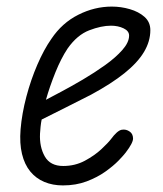

<svg xmlns="http://www.w3.org/2000/svg" viewBox="-20 -553 496 583"><path d="M171 10Q140 10 114.8 -0.5Q89.5 -11 72 -32.2Q54.5 -53.5 46.8 -85.5Q39 -117.5 42.5 -160.5Q46.5 -208 60 -259.2Q73.5 -310.5 93.5 -356.8Q113.5 -403 136 -435Q168.5 -483.5 217.8 -508.2Q267 -533 319.5 -533Q347.5 -533 374.2 -525.2Q401 -517.5 418.8 -501.8Q436.5 -486 436.5 -461.5Q436.5 -427.5 417.2 -395.2Q398 -363 358.2 -331Q318.5 -299 256.5 -265.5Q223.5 -248.5 180 -226.8Q136.5 -205 106.5 -190Q104.5 -180.5 103.2 -168.2Q102 -156 101.5 -147.5Q99.5 -107 116 -78Q132.5 -49 172 -49Q208 -49 237.8 -65Q267.5 -81 288 -100.2Q308.5 -119.5 316.5 -130Q336 -156.5 349.5 -159Q363 -161.5 374.5 -153Q383.5 -146.5 384 -133Q384.5 -119.5 361.5 -89.5Q355.5 -81.5 339.8 -65.2Q324 -49 299.8 -31.8Q275.5 -14.5 243 -2.2Q210.5 10 171 10ZM119.5 -250Q135.5 -258.5 165.8 -274.5Q196 -290.5 231.2 -311.2Q266.5 -332 298.8 -355Q331 -378 351.5 -401.2Q372 -424.5 372 -445Q372 -459 355.2 -467Q338.5 -475 317 -475Q287.5 -475 251 -461Q214.5 -447 185.5 -406Q165.5 -376 148.2 -333.2Q131 -290.5 119.5 -250Z"/></svg>

Font: Edu QLD Hand
Style: Regular
Weight: 400
Designer: Tina and Corey Anderson, Eben Sorkin
Foundry: Sorkin Type Co.
Version: Version 2.000